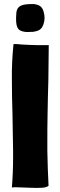

<svg xmlns="http://www.w3.org/2000/svg" viewBox="-20 -927 300 953"><path d="M133 5C152 6 171 6 188 5C205 4 216 0 221 -5C218 -62 216 -119 215 -177V-228C215 -269 215 -310 216 -352C217 -410 218 -468 220 -526L222 -703H198C168 -703 145 -703 130 -704C114 -705 100 -705 88 -706C83 -706 76 -707 67 -708C57 -709 50 -708 47 -708C41 -647 38 -589 39 -535C39 -476 40 -417 42 -358C43 -298 44 -238 45 -177V-147C45 -96 43 -46 39 4C46 2 58 2 76 3C94 4 113 4 133 5ZM103 -769C115 -767 126 -769 144 -769C176 -774 187 -782 196 -807C203 -830 203 -846 196 -871C188 -896 174 -903 149 -907C95 -907 65 -903 61 -862C56 -794 65 -774 103 -769Z"/></svg>

Font: Londrina Solid CC
Style: CC
Weight: 400
Designer: Marcelo Magalhaes
Foundry: Tipos Pereira
Version: Version 1.003;FEAKit 1.0